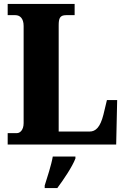

<svg xmlns="http://www.w3.org/2000/svg" viewBox="-20 -734 638 975"><path d="M19 0H570L575 -226H523L505 -151C489 -88 466 -66 435 -66H278V-605C278 -641 284 -657 316 -657H359V-714H19V-657H58C81 -657 100 -641 100 -602V-109C100 -73 81 -58 66 -58H19ZM207 208V221H271C303 178 347 113 363 71V61H248C241 103 219 170 207 208Z"/></svg>

Font: Noto Serif Bengali Condensed Black
Style: Regular
Weight: 900
Width: 3
Designer: Juan Bruce, Universal Thirst, Indian Type Foundry and the Monotype Design Team.
Foundry: Monotype Imaging Inc.
Version: Version 2.003